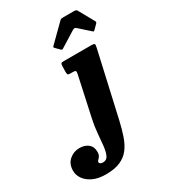

<svg xmlns="http://www.w3.org/2000/svg" viewBox="-478 -883 1105 1256"><g transform="rotate(-30 74.0 -255.0)"><path d="M301.5 -488 192 -3Q178.5 56.5 162 104.8Q145.5 153 119.2 187.8Q93 222.5 50.2 241.2Q7.5 260 -59 260Q-116 260 -155.2 241.5Q-194.5 223 -214.8 194Q-235 165 -235 132.5Q-235 80.5 -201.8 52Q-168.5 23.5 -126.5 23.5Q-85 23.5 -59.5 44.2Q-34 65 -34.5 103Q-34.5 124.5 -41.8 135.2Q-49 146 -56.2 152.2Q-63.5 158.5 -63.5 166.5Q-63.5 172.5 -57 177.5Q-50.5 182.5 -36.5 182.5Q-9 182.5 2.8 157.2Q14.5 132 19 90.2Q23.5 48.5 27.5 -2Q31.5 -52.5 43 -103.5L107 -398.5Q111 -416.5 108.5 -422.5Q106 -428.5 87 -428.5H65.5Q52 -428.5 49 -434.2Q46 -440 46 -454L47 -493.5Q47 -510.5 50.8 -515.2Q54.5 -520 70 -520H274.5Q301 -520 303.5 -513.8Q306 -507.5 301.5 -488ZM90.5 -596.5 62 -625.5Q57 -631 57.8 -633.5Q58.5 -636 64.5 -642L185.5 -761.5Q191.5 -767.5 197.2 -768.8Q203 -770 214 -770H293Q309.5 -770 314.5 -761.5L381 -642Q385.5 -635 377 -626L347 -596Q340.5 -589.5 338.2 -590.2Q336 -591 330.5 -595.5L251 -666.5Q240.5 -676 226 -667L108 -593.5Q101 -589.5 97.8 -591Q94.5 -592.5 90.5 -596.5Z"/></g></svg>

Font: Besley* Narrow Heavy
Style: Italic
Weight: 800
Width: 4
Italic angle: -13°
Designer: Owen Earl
Foundry: indestructible type*
Version: Version 3.000; ttfautohint (v1.8.3)